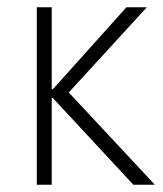

<svg xmlns="http://www.w3.org/2000/svg" viewBox="-20 -507 448 527"><path d="M81 0V-487H122V-262H125L327 -487H383L153 -236L154 -269L405 0H346L125 -238H122V0Z"/></svg>

Font: Nunito Sans 10pt Condensed ExtraLight
Style: Regular
Weight: 250
Width: 3
Designer: Vernon Adams
Foundry: Vernon Adams
Version: Version 3.101;gftools[0.9.27]